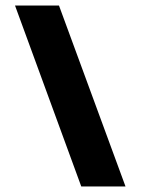

<svg xmlns="http://www.w3.org/2000/svg" viewBox="-20 -670 505 690"><path d="M192 -650 431 0H272L34 -650Z"/></svg>

Font: Overused Grotesk
Style: Bold
Weight: 700
Version: Version 0.003